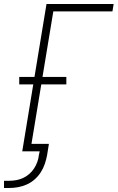

<svg xmlns="http://www.w3.org/2000/svg" viewBox="-63 -755 587 958"><path d="M-43 183V147H-17Q0 147 17.5 144Q35 141 51.5 133.5Q68 126 82.5 113.5Q97 101 107 85.5Q117 70 123 53.5Q129 37 131 19L135 0H48L103 -334H33V-371H109L169 -735H504L498 -698H203L149 -371H268V-334H143L94 -37H181L172 19Q168 41 160.5 63Q153 85 140.5 104.5Q128 124 110 140Q92 156 70.5 165.5Q49 175 27 179Q5 183 -17 183Z"/></svg>

Font: Iosevka SS04 Extralight
Style: Italic
Weight: 200
Italic angle: -9°
Monospace: yes
Designer: Belleve Invis
Foundry: Belleve Invis
Version: Version 19.0.0; ttfautohint (v1.8.4)